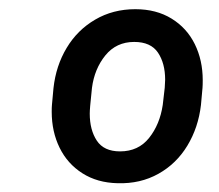

<svg xmlns="http://www.w3.org/2000/svg" viewBox="-20 -742 483 424"><path d="M98.1 -547.4Q103.5 -596.7 127.2 -636.2Q150.9 -675.8 190.2 -698.7Q229.5 -721.7 278.8 -721.7Q325.2 -721.7 358.9 -700.9Q392.6 -680.2 410.2 -644.5Q427.7 -608.9 427.7 -564.9Q427.7 -553.7 427.2 -547.9L423.8 -510.3Q418 -460.4 393.8 -420.4Q369.6 -380.4 329.8 -358.2Q290 -335.9 239.7 -337.4Q194.8 -338.4 161.9 -359.4Q128.9 -380.4 111.6 -415.8Q94.2 -451.2 94.2 -495.1Q94.2 -505.4 94.7 -510.3ZM179.2 -508.8Q178.2 -497.1 178.2 -491.2Q178.2 -455.1 193.8 -431.4Q209.5 -407.7 245.1 -407.7Q285.6 -407.7 309.3 -437.5Q333 -467.3 339.4 -510.3L343.8 -548.3Q344.7 -560.1 344.7 -565.9Q344.7 -602.1 328.9 -625.7Q313 -649.4 276.4 -649.4Q236.8 -649.4 212.6 -619.6Q188.5 -589.8 183.1 -547.9Z"/></svg>

Font: Mardoto Medium
Style: Italic
Weight: 500
Italic angle: -12°
Designer: Christian Robertson, Vahan Hovhannisyan
Foundry: Google
Version: Version 1.000